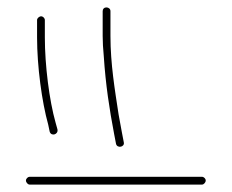

<svg xmlns="http://www.w3.org/2000/svg" viewBox="-20 -486 625 518"><path d="M60 12H525C530 12 535 6 535 1C535 -4 530 -9 525 -9H60C55 -9 50 -4 50 1C50 6 55 12 60 12ZM257 -456V-389C257 -373 258 -355 260 -334C265 -258 275 -192 288 -124L293 -98C296 -85 317 -89 314 -102L309 -128C306 -145 303 -161 300 -177C290 -243 278 -313 278 -389V-456C278 -462 273 -466 267 -466C261 -466 257 -462 257 -456ZM80 -432V-385C80 -307 93 -211 110 -150L114 -131C118 -117 138 -123 135 -137L130 -155C113 -215 101 -310 101 -385V-432C101 -437 96 -442 91 -442C86 -442 80 -437 80 -432Z"/></svg>

Font: Be Happy
Style: Regular
Weight: 500
Designer: Mew Too
Foundry: Cannot Into Space Fonts
Version: Version 0.9977